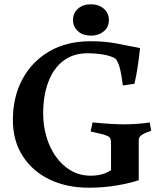

<svg xmlns="http://www.w3.org/2000/svg" viewBox="-20 -858 747 894"><path d="M497 -66V-192Q497 -205 493.5 -213.5Q490 -222 475 -227Q466 -231 448.5 -235Q431 -239 416.5 -242.5Q402 -246 402 -246L411 -288Q450 -284 490.5 -281.5Q531 -279 556 -279Q586 -279 620.5 -281.5Q655 -284 677 -288L684 -249Q684 -249 668.5 -243.5Q653 -238 642 -231Q632 -224 629 -218.5Q626 -213 626 -200V-19Q586 -5 523.5 5.5Q461 16 393 16Q291 16 211.5 -22Q132 -60 86 -131Q40 -202 40 -299Q40 -406 84 -488.5Q128 -571 209 -618.5Q290 -666 401 -666Q469 -666 522.5 -655.5Q576 -645 632 -634Q628 -594 621.5 -550Q615 -506 606 -468L552 -460Q547 -502 540 -533Q533 -564 519 -584Q497 -598 460.5 -604Q424 -610 388 -610Q321 -610 275 -575Q229 -540 205 -476.5Q181 -413 181 -329Q181 -274 196 -222Q211 -170 240 -129Q269 -88 310 -64Q351 -40 403 -40Q460 -40 497 -66ZM320 -765Q320 -797 343 -817.5Q366 -838 403 -838Q440 -838 463.5 -817.5Q487 -797 487 -765Q487 -731 462.5 -711.5Q438 -692 403 -692Q387 -692 370.5 -697Q354 -702 343 -713Q320 -733 320 -765Z"/></svg>

Font: Buenard
Style: Regular
Weight: 400
Version: Version 2.000